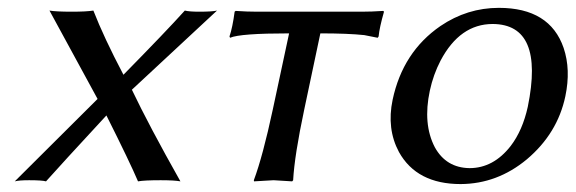

<svg xmlns="http://www.w3.org/2000/svg" viewBox="-20 -459 1466 489"><path d="M228.5 -207 106 -432.1Q122.1 -429.2 163.1 -429.2Q200.2 -429.2 217.8 -432.1Q244.6 -363.3 294.4 -268.6Q402.8 -378.9 450.7 -432.1Q461.9 -429.2 487.3 -429.2Q521 -429.2 532.7 -432.1L315.9 -230.5Q359.4 -139.2 439.5 2.9Q424.3 0 389.2 0Q347.2 0 331.5 2.9Q311 -45.4 251 -165Q131.8 -36.1 97.2 2.9Q86.9 0 54.2 0Q28.3 0 17.6 2.9Z M716.3 -374Q591.8 -374 565.9 -362.8L564.5 -366.2Q572.3 -389.2 577.6 -429.2L580.1 -431.2Q609.9 -429.2 634.8 -429.2H900.9Q926.3 -429.2 956.1 -431.2L958 -429.2Q946.3 -388.2 944.3 -366.2L941.9 -362.8Q941.9 -362.8 907.7 -369.6Q865.7 -374 795.9 -374L754.9 -180.2Q730 -63 726.6 0L724.1 2.9Q722.2 2.9 676.8 0L627 2.9L626.5 0Q649.4 -61.5 674.8 -180.2Z M980 -205.1Q1005.9 -326.7 1101.6 -392.6Q1169.9 -439 1250.5 -439Q1380.4 -439 1415.5 -336.9Q1434.1 -281.7 1419.9 -213.9Q1399.9 -119.1 1321.8 -53.2Q1246.6 9.3 1153.3 9.8Q1041.5 9.8 996.1 -71.8Q964.4 -130.9 980 -205.1ZM1234.9 -397.9Q1151.4 -397.9 1102.1 -304.7Q1083.5 -269 1074.7 -228Q1056.6 -143.1 1087.4 -84Q1116.2 -31.7 1175.8 -30.8Q1236.8 -30.8 1280.8 -87.4Q1311 -127 1324.2 -187Q1367.2 -397 1234.9 -397.9Z"/></svg>

Font: Linux Biolinum Capitals O
Style: Italic Samll Caps
Weight: 400
Italic angle: -12°
Designer: Philipp H. Poll
Foundry: Philipp H. Poll
Version: Version 0.6.2